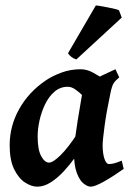

<svg xmlns="http://www.w3.org/2000/svg" viewBox="-20 -679 485 717"><path d="M441.9 -48.3Q404.3 -21.5 369.4 -1.7Q334.5 18.1 318.4 18.1Q307.6 18.1 292.7 6.8Q277.8 -4.4 266.8 -33.4Q255.9 -62.5 255.9 -114.7Q255.9 -127.9 260 -159.9Q264.2 -191.9 270.3 -230Q276.4 -268.1 282 -300.3Q287.6 -332.5 290 -345.7Q293 -359.4 314.7 -372.8Q336.4 -386.2 363.8 -398.4Q391.1 -410.6 411.1 -420.4L425.3 -390.1Q410.6 -377.9 404.1 -367.7Q397.5 -357.4 391.6 -327.1Q377.9 -262.7 370.6 -209.2Q363.3 -155.8 363.3 -136.2Q363.3 -106.4 369.9 -86.4Q376.5 -66.4 387.2 -66.4Q396 -66.4 406.5 -69.1Q417 -71.8 434.6 -79.1ZM397.9 -367.7Q385.7 -358.9 373.5 -338.9Q361.3 -318.8 351.1 -301.5Q340.8 -284.2 333 -284.2Q327.1 -284.2 316.2 -294.9Q305.2 -305.7 291 -319.8Q276.9 -334 261.7 -344.7Q246.6 -355.5 231.9 -355Q203.6 -354.5 182.6 -335.9Q161.6 -317.4 147.9 -288.6Q134.3 -259.8 127.4 -228.3Q120.6 -196.8 120.6 -169.9Q120.6 -120.1 133.8 -95.9Q147 -71.8 163.1 -71.8Q177.7 -71.8 205.6 -98.9Q233.4 -126 269 -180.2L261.2 -92.3Q242.2 -65.4 218.8 -40Q195.3 -14.6 169.9 1.7Q144.5 18.1 119.1 18.1Q97.7 18.1 73.7 2.7Q49.8 -12.7 33 -46.6Q16.1 -80.6 16.1 -136.7Q16.1 -208 51.3 -271.2Q86.4 -334.5 149.9 -377.9Q173.8 -394.5 208.3 -407.5Q242.7 -420.4 281.2 -420.4Q304.7 -420.4 327.6 -407.7Q350.6 -395 369.1 -382.1Q387.7 -369.1 397.9 -367.7ZM424.3 -640.6 434.6 -613.3 265.1 -457Q245.6 -462.9 233.9 -480L337.9 -658.7Q345.7 -658.2 364.5 -654.8Q383.3 -651.4 401.4 -647.5Q419.4 -643.6 424.3 -640.6Z"/></svg>

Font: Dai Banna SIL SemiBold
Style: Italic
Weight: 600
Italic angle: -11°
Designer: Victor Gaultney
Foundry: SIL International
Version: Version 4.000